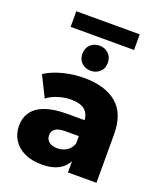

<svg xmlns="http://www.w3.org/2000/svg" viewBox="-162 -1007 953 1121"><g transform="rotate(20 314.0 -446.0)"><path d="M392 0V-101L379 -126V-312Q379 -357 351.5 -381.5Q324 -406 264 -406Q225 -406 185 -393.5Q145 -381 117 -359L53 -488Q99 -518 163.5 -534.5Q228 -551 292 -551Q424 -551 496.5 -490.5Q569 -430 569 -301V0ZM232 9Q167 9 122 -13Q77 -35 53.5 -73Q30 -111 30 -158Q30 -208 55.5 -244.5Q81 -281 134 -300.5Q187 -320 271 -320H399V-221H297Q251 -221 232.5 -206Q214 -191 214 -166Q214 -141 233 -126Q252 -111 285 -111Q316 -111 341.5 -126.5Q367 -142 379 -174L405 -104Q390 -48 346.5 -19.5Q303 9 232 9ZM313 -603Q280 -603 257 -624Q234 -645 234 -680Q234 -716 257 -737.5Q280 -759 313 -759Q346 -759 369 -737.5Q392 -716 392 -680Q392 -645 369 -624Q346 -603 313 -603ZM116 -804V-901H510V-804Z"/></g></svg>

Font: Montserrat Thin ExtraBold
Style: Regular
Weight: 800
Version: Version 9.000